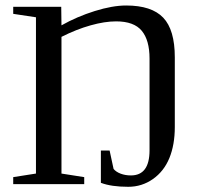

<svg xmlns="http://www.w3.org/2000/svg" viewBox="-20 -680 742 709"><path d="M532.2 -463.9Q532.2 -531.7 503.4 -566.4Q474.6 -601.1 408.7 -601.1Q366.7 -601.1 314.5 -586.4Q262.2 -571.8 207 -543.9V-39.1L291 -25.9V0H28.8V-25.9L112.8 -39.1V-616.2L28.8 -628.9V-654.8H206.1L207 -586.4Q264.2 -618.7 329.8 -639.2Q395.5 -659.7 445.8 -659.7Q540 -659.7 582.8 -614.7Q625.5 -569.8 625.5 -468.3V-210.9Q625.5 -145.5 605.5 -96.4Q585.4 -47.4 544.7 -18.8Q503.9 9.8 453.6 9.8Q391.1 9.8 352.5 -4.9V-124H384.8L399.4 -56.2Q408.7 -44.9 425.8 -38.6Q442.9 -32.2 463.4 -32.2Q532.2 -32.2 532.2 -125Z"/></svg>

Font: Tinos
Style: Regular
Weight: 400
Designer: Steve Matteson
Foundry: Monotype Imaging Inc.
Version: Version 1.23